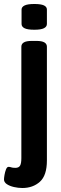

<svg xmlns="http://www.w3.org/2000/svg" viewBox="-56 -730 306 962"><path d="M56 212Q35 212 13.5 207Q-8 202 -22 192.5Q-36 183 -36 169Q-36 162 -33.5 147Q-31 132 -26 119Q-21 106 -13 106Q-6 106 0.5 108.5Q7 111 21 111Q38 111 44.5 100Q51 89 51 62V-496Q51 -510 63.5 -517.5Q76 -525 104 -525H126Q154 -525 166.5 -517.5Q179 -510 179 -496V74Q179 149 144 180.5Q109 212 56 212ZM116 -581Q82 -581 67 -588.5Q52 -596 52 -610V-682Q52 -695 67 -702.5Q82 -710 116 -710Q149 -710 164 -703Q179 -696 179 -682V-610Q179 -596 164 -588.5Q149 -581 116 -581Z"/></svg>

Font: Asap Condensed SemiBold
Style: Regular
Weight: 600
Width: 3
Designer: Pablo Cosgaya
Foundry: Omnibus-Type
Version: Version 3.001; ttfautohint (v1.8.4.7-5d5b)